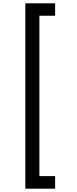

<svg xmlns="http://www.w3.org/2000/svg" viewBox="-20 -954 463 1160"><path d="M133 -934H313V-859H218V110H313V186H133Z"/></svg>

Font: Poppins
Style: Regular
Weight: 400
Designer: Ninad Kale (Devanagari), Jonny Pinhorn (Latin)
Version: Version 5.002